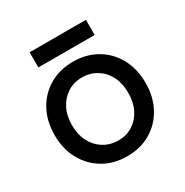

<svg xmlns="http://www.w3.org/2000/svg" viewBox="-155 -783 890 922"><g transform="rotate(-30 290.0 -321.5)"><path d="M292 12Q217 12 160 -21.5Q103 -55 70.5 -114Q38 -173 38 -250Q38 -327 70 -386Q102 -445 159 -478.5Q216 -512 290 -512Q364 -512 421 -478.5Q478 -445 510 -386Q542 -327 542 -250Q542 -173 510 -114Q478 -55 421.5 -21.5Q365 12 292 12ZM292 -75Q337 -75 372 -97.5Q407 -120 426.5 -159Q446 -198 446 -250Q446 -302 426.5 -341Q407 -380 371 -402.5Q335 -425 290 -425Q244 -425 209 -402.5Q174 -380 154 -341Q134 -302 134 -250Q134 -198 154 -159Q174 -120 210 -97.5Q246 -75 292 -75ZM133 -571V-655H445V-571Z"/></g></svg>

Font: Figtree Light Medium
Style: Regular
Weight: 500
Version: Version 2.001;gftools[0.9.30]